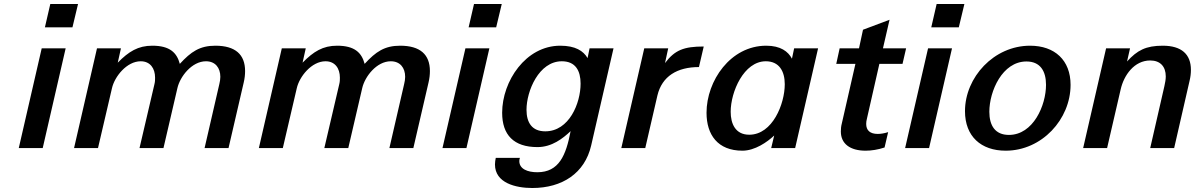

<svg xmlns="http://www.w3.org/2000/svg" viewBox="-20 -742 5987 962"><path d="M343 -605 371 -722H232L205 -605ZM194 0 309 -500H189L74 0Z M351 0H471L541 -300C554 -358 615 -435 685 -435C733 -435 757 -399 757 -353C757 -343 757 -333 754 -321L679 0H799L869 -301C882 -358 941 -435 1012 -435C1059 -435 1084 -402 1084 -357C1084 -346 1082 -333 1079 -321L1005 0H1125L1201 -328C1206 -349 1208 -368 1208 -386C1208 -469 1159 -513 1059 -513C981 -513 937 -483 881 -422C866 -478 831 -513 743 -513C672 -513 625 -484 570 -428L586 -500H466Z M1277 0H1397L1467 -300C1480 -358 1541 -435 1611 -435C1659 -435 1683 -399 1683 -353C1683 -343 1683 -333 1680 -321L1605 0H1725L1795 -301C1808 -358 1867 -435 1938 -435C1985 -435 2010 -402 2010 -357C2010 -346 2008 -333 2005 -321L1931 0H2051L2127 -328C2132 -349 2134 -368 2134 -386C2134 -469 2085 -513 1985 -513C1907 -513 1863 -483 1807 -422C1792 -478 1757 -513 1669 -513C1598 -513 1551 -484 1496 -428L1512 -500H1392Z M2466 -605 2494 -722H2355L2328 -605ZM2317 0 2432 -500H2312L2197 0Z M2496 -177C2496 -66 2554 -5 2673 -5C2745 -5 2800 -48 2839 -85C2816 36 2781 121 2672 121C2624 121 2582 105 2582 65C2582 60 2583 54 2585 49H2464C2462 60 2460 70 2460 82C2460 175 2564 200 2647 200C2797 200 2910 126 2942 -13L3054 -500H2934L2924 -451C2903 -487 2863 -513 2787 -513C2614 -513 2496 -335 2496 -177ZM2618 -192C2618 -286 2680 -435 2795 -435C2864 -435 2889 -387 2889 -323C2889 -225 2832 -84 2712 -84C2646 -84 2618 -127 2618 -192Z M3093 0H3213L3274 -264C3297 -360 3373 -406 3482 -406L3506 -509C3406 -509 3361 -491 3312 -426L3328 -500H3208Z M3520 -177C3520 -67 3576 13 3700 13C3762 13 3824 -30 3859 -63L3844 0H3964L4079 -500H3959L3948 -448C3929 -484 3891 -513 3819 -513C3640 -513 3520 -337 3520 -177ZM3641 -182C3641 -282 3707 -435 3817 -435C3884 -435 3912 -385 3912 -320C3912 -222 3851 -67 3734 -67C3664 -67 3641 -123 3641 -182Z M4324 -149 4386 -422H4502L4520 -500H4404L4437 -643L4304 -593L4284 -500H4187L4170 -422H4266L4198 -124C4194 -109 4193 -95 4193 -83C4193 -22 4239 13 4317 13C4346 13 4379 8 4412 -3L4430 -80C4412 -74 4393 -71 4378 -71C4339 -71 4320 -89 4320 -121C4320 -129 4321 -138 4324 -149Z M4784 -605 4812 -722H4673L4646 -605ZM4635 0 4750 -500H4630L4515 0Z M4815 -185C4815 -59 4895 13 5019 13C5200 13 5344 -144 5344 -317C5344 -440 5265 -513 5141 -513C4960 -513 4815 -355 4815 -185ZM4937 -182C4937 -285 5002 -434 5123 -434C5192 -434 5221 -386 5221 -317C5221 -214 5157 -66 5035 -66C4966 -66 4937 -113 4937 -182Z M5407 0H5527L5595 -294C5611 -365 5663 -439 5743 -439C5793 -439 5821 -409 5821 -359C5821 -344 5818 -328 5814 -310L5743 0H5863L5940 -336C5945 -356 5947 -375 5947 -392C5947 -470 5900 -513 5806 -513C5721 -513 5678 -490 5627 -434L5642 -500H5522Z"/></svg>

Font: Perun SemiBold Italic
Style: Regular
Weight: 400
Italic angle: -12°
Foundry: Copyright (c) Stefan Peev, Context Ltd, 2016
Version: Version 1.026